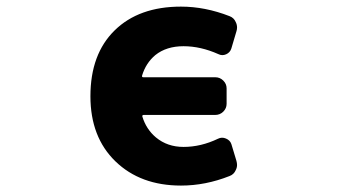

<svg xmlns="http://www.w3.org/2000/svg" viewBox="-20 -580 1040 592"><path d="M538.1 -7.8Q413.1 -7.8 335.9 -82.5Q258.8 -157.2 258.8 -283.2Q258.8 -413.1 333.5 -486.3Q408.2 -559.6 538.1 -559.6Q612.3 -559.6 687.5 -530.3Q701.2 -525.4 707 -511.7Q710.9 -503.9 710.9 -495.1Q710.9 -489.3 709 -483.4L693.4 -430.7Q689.5 -418 677.2 -412.6Q665 -407.2 653.3 -413.1Q598.6 -437.5 545.9 -437.5Q493.2 -437.5 459 -410.2Q429.7 -385.7 418 -346.7Q417 -341.8 421.9 -341.8H643.6Q658.2 -341.8 668.5 -331.5Q678.7 -321.3 678.7 -307.6V-259.8Q678.7 -246.1 668.5 -235.8Q658.2 -225.6 643.6 -225.6H422.9Q418 -225.6 418.9 -220.7Q430.7 -181.6 460.9 -156.2Q496.1 -127 545.9 -127Q599.6 -127 652.3 -152.3Q664.1 -158.2 676.8 -152.8Q689.5 -147.5 693.4 -135.7L709 -84Q710.9 -77.1 710.9 -71.3Q710.9 -63.5 707 -55.7Q701.2 -42 687.5 -37.1Q613.3 -7.8 538.1 -7.8Z"/></svg>

Font: Rounded-L Mgen+ 1m bold
Style: Bold
Weight: 700
Designer: [Source Han Sans]
Ryoko NISHIZUKA  (kana & ideographs); Paul D. Hunt (Latin, Greek & Cyrillic); Wenlong ZHANG  (bopomofo
Version: Version 1.059.20150602